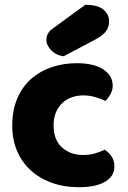

<svg xmlns="http://www.w3.org/2000/svg" viewBox="-20 -764 534 799"><path d="M326 -367Q301 -367 278.5 -359Q256 -351 239.5 -335.5Q223 -320 213 -297Q203 -274 203 -243Q203 -181 238.5 -150Q274 -119 325 -119Q355 -119 377 -126Q399 -133 416 -141Q436 -127 446 -110.5Q456 -94 456 -71Q456 -30 417 -7.5Q378 15 309 15Q246 15 195 -3.5Q144 -22 107.5 -55.5Q71 -89 51 -136Q31 -183 31 -240Q31 -306 52.5 -355.5Q74 -405 111 -437Q148 -469 196.5 -485Q245 -501 299 -501Q371 -501 410 -475Q449 -449 449 -408Q449 -389 440 -372.5Q431 -356 419 -344Q402 -352 378 -359.5Q354 -367 326 -367ZM335 -744Q387 -744 410.5 -724Q434 -704 434 -676Q434 -650 420 -632.5Q406 -615 374 -598L245 -530Q215 -533 194 -554Q173 -575 173 -599Q173 -611 179 -623Q185 -635 199 -645Z"/></svg>

Font: Baloo Da
Style: Regular
Weight: 400
Designer: Noopur Datye and Ek Type
Foundry: Ek Type
Version: Version 1.443;PS 1.000;hotconv 16.6.51;makeotf.lib2.5.65220;